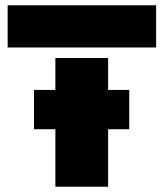

<svg xmlns="http://www.w3.org/2000/svg" viewBox="-20 -708 621 728"><path d="M572 -688V-528H9V-688ZM390 -367H470V-218H390V0H190V-218H109V-367H190V-488H390Z"/></svg>

Font: Saira Stencil
Style: Regular
Weight: 400
Designer: Hector Gatti with collaboration of the Omnibus-Type team
Foundry: Omnibus-Type
Version: Version 1.003